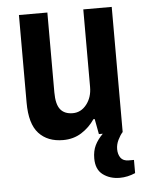

<svg xmlns="http://www.w3.org/2000/svg" viewBox="-50 -525 560 740"><g transform="rotate(-5 230.5 -154.5)"><path d="M444 111V162Q414 175 384 175Q346 175 319 155Q292 135 292 92Q292 63 302.5 41.5Q313 20 333 0H318L307 -59H302Q281 -28 250 -8.5Q219 11 179 11Q119 11 85 -26Q51 -63 51 -145V-484H161V-175Q161 -129 177 -109Q193 -89 225 -89Q257 -89 278.5 -116.5Q300 -144 300 -184V-484H410V0Q400 11 391.5 28.5Q383 46 383 64Q383 84 392.5 97.5Q402 111 424 111Z"/></g></svg>

Font: Pragati Narrow
Style: Bold
Weight: 700
Designer: Hector Gatti, Marcela Romero, Pablo Cosgaya and Nicolas Silva
Foundry: Omnibus-Type
Version: Version 1.010; ttfautohint (v1.3)